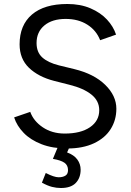

<svg xmlns="http://www.w3.org/2000/svg" viewBox="-20 -732 654 962"><path d="M50.8 -143.8 131.5 -171.5Q148.2 -125.3 194.3 -94.2Q240.5 -63 303.7 -62.8Q384.3 -62.7 430.8 -94.5Q477.2 -126.3 477.2 -179.8Q477.2 -227 437.9 -258.3Q398.7 -289.7 327.7 -307.3L251 -326.8Q172.3 -347 125.2 -392.2Q78.2 -437.5 78.2 -509.8Q78.2 -606.2 140 -659.1Q201.8 -712 317.5 -712Q382.8 -712 433.2 -690.4Q483.7 -668.8 516 -634Q548.3 -599.2 561.5 -558.5L481.8 -530.5Q462.5 -580.2 417.2 -608.7Q372 -637.2 309.2 -637.2Q241.8 -637.2 202.5 -604.6Q163.2 -572 163.2 -516.5Q163.2 -470.2 191.9 -444.2Q220.7 -418.2 275.3 -404.5L352.2 -385.8Q451.2 -361.7 507.1 -307Q563 -252.3 563 -187.2Q563 -130.8 534.8 -85.7Q506.7 -40.5 451 -14.2Q395.3 12 316.7 12Q243.3 12 188.2 -9.4Q133 -30.8 98.8 -66.1Q64.5 -101.3 50.8 -143.8ZM190 183.2 209.3 134.7Q251 156.2 273.8 156.2Q294.2 156.2 307.5 148.2Q320.8 140.3 320.8 120.5Q320.8 95.7 302.6 83.2Q284.3 70.7 245 64L274.2 -6L327.8 5.7L316.2 31.8Q351 44.5 367.5 67.3Q384 90.2 384 118Q384 159.3 359.6 184.7Q335.2 210 285.2 210Q262.8 210 240.7 204.4Q218.5 198.8 190 183.2Z"/></svg>

Font: Oak Sans Light
Style: Regular
Weight: 400
Designer: Erik Kennedy, Walven
Foundry: Erik Kennedy, Walven
Version: Version 1.100;Glyphs 3.1.2 (3151)